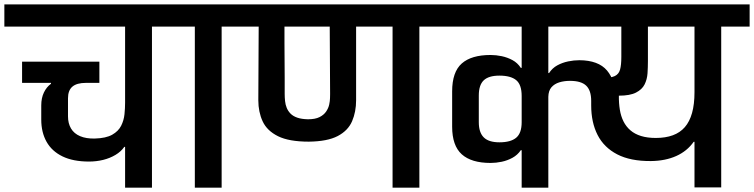

<svg xmlns="http://www.w3.org/2000/svg" viewBox="-56 -861 3460 881"><path d="M352.3 -119.7Q279.3 -119.7 230.5 -143.5Q181.7 -167.3 157.5 -210.7Q133.3 -254 133.3 -312V-377.3Q133.3 -411.3 145.5 -436.7Q157.7 -462 178 -476.7V-480.7H45.3V-578H400V-480.7H338Q296.3 -480.7 276.2 -463.5Q256 -446.3 256 -410V-327Q256 -295 269.8 -271.5Q283.7 -248 311.5 -236.2Q339.3 -224.3 379 -225.3Q430.3 -226.7 458.8 -242.8Q487.3 -259 499.8 -283.8Q512.3 -308.7 515.2 -336.8Q518 -365 518 -390.3V-739H-36V-840.7H772.7V-739H641.3V0H518V-187H514.3Q499.3 -165.3 473.8 -150.2Q448.3 -135 417.2 -127.3Q386 -119.7 352.3 -119.7Z M701 -739V-840.7H1098V-739H961V0H838V-739Z M1131 -739H1026V-840.7H1999V-739H1868.3V0H1745.3V-739H1578V-401Q1578 -347.7 1559.5 -304.7Q1541 -261.7 1493.7 -236.8Q1446.3 -212 1361 -211Q1270 -211 1219.7 -236Q1169.3 -261 1149.3 -304Q1129.3 -347 1129.3 -401ZM1249.3 -739Q1249.3 -704 1249.3 -664.5Q1249.3 -625 1249.8 -584.3Q1250.3 -543.7 1250.3 -504.3Q1250.3 -465 1250.3 -430Q1250.3 -414 1252 -397.3Q1253.7 -380.7 1259.7 -366Q1265.7 -351.3 1277.3 -339.5Q1289 -327.7 1308.5 -321Q1328 -314.3 1357.3 -313.7Q1390.3 -313.7 1410.2 -323.7Q1430 -333.7 1440.5 -349.2Q1451 -364.7 1454.5 -381Q1458 -397.3 1458.3 -411Q1458.7 -424.7 1458.7 -430L1457 -739Z M3130.7 -1V-210.3H3127Q3096.7 -167.3 3046.7 -145Q2996.7 -122.7 2930.7 -122Q2836.7 -121.3 2776 -152.8Q2715.3 -184.3 2686 -241.8Q2656.7 -299.3 2656.7 -377.3V-503.3H2709.7Q2746.7 -503.3 2765 -512Q2783.3 -520.7 2789.2 -541.8Q2795 -563 2795 -600V-739H2549.7V-840.7H3383.7V-739H3253.3V-1ZM2783.7 -422Q2783.3 -387.3 2788.2 -357.5Q2793 -327.7 2805 -303.8Q2817 -280 2836.7 -263Q2856.3 -246 2885.3 -237Q2914.3 -228 2953.3 -228Q2997.7 -228 3031 -240.2Q3064.3 -252.3 3086.3 -277.5Q3108.3 -302.7 3119.5 -342.7Q3130.7 -382.7 3130.7 -438V-739H2917V-581Q2917 -553 2915.2 -524.8Q2913.3 -496.7 2901.7 -473.5Q2890 -450.3 2862.3 -436.2Q2834.7 -422 2783.7 -422ZM2337.7 0V-171.7H2333.7Q2318.7 -149.7 2295.5 -137Q2272.3 -124.3 2246.2 -118.8Q2220 -113.3 2195 -113.3Q2107 -113.3 2062.8 -153Q2018.7 -192.7 2018.7 -279.7V-441.7Q2018.7 -530.7 2062.8 -569.7Q2107 -608.7 2195 -608.7Q2220 -608.7 2246.2 -603.2Q2272.3 -597.7 2295.5 -585.2Q2318.7 -572.7 2333.7 -549.7H2337.7V-739H1927V-840.7H2880V-739H2460V-525.7H2463.3Q2478.3 -548.7 2501.3 -561.2Q2524.3 -573.7 2550.7 -579.2Q2577 -584.7 2602 -584.7Q2689.7 -584.3 2729.3 -537.5Q2769 -490.7 2768.7 -405L2768.3 -366.7H2658Q2657.3 -377 2657 -381Q2656.7 -385 2656.7 -386.3Q2656.7 -387.7 2656.7 -389.8Q2656.7 -392 2656.7 -398Q2656.7 -446 2633.7 -468Q2610.7 -490 2559.3 -490Q2533 -490 2510.5 -483.2Q2488 -476.3 2474.3 -460.5Q2460.7 -444.7 2460 -417V0ZM2235.7 -208Q2287.3 -208 2312.5 -229Q2337.7 -250 2337.7 -300.3V-420.7Q2337.7 -472.7 2312.5 -493.3Q2287.3 -514 2235.7 -514Q2186.3 -514 2163.7 -492.5Q2141 -471 2141 -422.7V-300.3Q2141 -253.3 2163.7 -230.7Q2186.3 -208 2235.7 -208Z"/></svg>

Font: Matangi Light
Style: Regular
Weight: 300
Designer: Prashant Pant
Foundry: The Graphic Ant
Version: Version 3.002